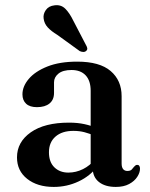

<svg xmlns="http://www.w3.org/2000/svg" viewBox="-20 -725 591 757"><path d="M345.5 -62.5V-72.5L337.5 -75V-367Q337.5 -406.5 317.8 -427.8Q298 -449 262 -449Q228 -449 210.5 -434.8Q193 -420.5 193 -400.5V-358.5Q193 -331.5 175.2 -317Q157.5 -302.5 125.5 -302.5Q97.5 -302.5 83 -316Q68.5 -329.5 68.5 -353Q68.5 -384.5 93.5 -414Q118.5 -443.5 166.8 -462.8Q215 -482 284.5 -482Q373 -482 416.2 -445Q459.5 -408 459.5 -346V-80.5Q459.5 -65.5 465.5 -58.2Q471.5 -51 482 -51Q494 -51 499.2 -56.5Q504.5 -62 508.5 -67.5Q511.5 -70.5 514.2 -72.8Q517 -75 521 -75Q526.5 -75 529.2 -71Q532 -67 532 -60Q532 -44.5 521.2 -27.8Q510.5 -11 489.2 0.5Q468 12 436.5 12Q394.5 12 370 -7.5Q345.5 -27 345.5 -62.5ZM47 -104.5Q47 -165 101.2 -203.2Q155.5 -241.5 252.5 -241.5Q286 -241.5 313.2 -235.5Q340.5 -229.5 361 -220L351.5 -190.5Q332.5 -198.5 312.8 -203.8Q293 -209 269.5 -209Q224.5 -209 198.8 -186.5Q173 -164 173 -124.5Q173 -86 194.5 -65.2Q216 -44.5 249.5 -44.5Q279.5 -44.5 307.2 -58.2Q335 -72 354.5 -97L365.5 -71Q336.5 -31.5 290.2 -9.8Q244 12 192 12Q127.5 12 87.2 -19.8Q47 -51.5 47 -104.5ZM269 -643.5 319 -547.5Q323 -541 324 -535Q325 -529 320 -524.5Q315.5 -520 308.2 -520.2Q301 -520.5 294.5 -523.5L206 -587.5Q182 -602 168.2 -617Q154.5 -632 152 -652Q149.5 -669.5 160.8 -685.5Q172 -701.5 195 -704Q220.5 -707.5 237.5 -690.5Q254.5 -673.5 269 -643.5Z"/></svg>

Font: Fraunces Medium
Style: Regular
Weight: 500
Version: Version 1.000;[b76b70a41]